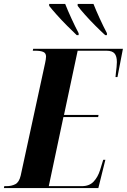

<svg xmlns="http://www.w3.org/2000/svg" viewBox="-60 -964 650 984"><path d="M-40 0 -38 -10H-26Q-1 -10 18.5 -20Q38 -30 46 -64L171 -640Q173 -649 174.5 -658.5Q176 -668 176 -674Q176 -692 161.5 -698Q147 -704 122 -704H108L110 -714H570L542 -569H532Q532 -576 534 -590.5Q536 -605 537.5 -620.5Q539 -636 539 -646Q539 -676 527 -690Q515 -704 486 -704H338L268 -375H445L443 -364H265L190 -10H360Q398 -10 420 -33.5Q442 -57 453 -93L469 -145H480L444 0ZM333 -784Q312 -804 284 -832Q256 -860 231 -888Q206 -916 192 -934V-944H274Q287 -911 306 -869.5Q325 -828 343 -794V-784ZM479 -784Q457 -804 429 -832Q401 -860 376 -888Q351 -916 338 -934V-944H419Q432 -911 451 -869.5Q470 -828 488 -794V-784Z"/></svg>

Font: Noto Serif Display ExtraCondensed ExtraBold
Style: Italic
Weight: 800
Width: 2
Italic angle: -12°
Designer: Monotype Design Team
Foundry: Monotype Imaging Inc.
Version: Version 2.009